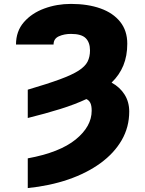

<svg xmlns="http://www.w3.org/2000/svg" viewBox="-20 -740 736 973"><path d="M120.7 -142V-285.5Q220.9 -315 283.2 -337.9Q345.5 -360.8 378.7 -382.3Q411.9 -403.8 424 -428.1Q436.1 -452.4 436.1 -484.4Q436.1 -524.9 414.4 -546.5Q392.8 -568.2 339.5 -568.2Q305.4 -568.2 278.4 -556.1Q251.4 -544 251.4 -514.2H61.1Q61.1 -581.7 100.9 -627.5Q140.6 -673.3 204.2 -696.7Q267.8 -720.2 339.5 -720.2Q424.7 -720.2 489 -697.3Q553.3 -674.4 589.1 -629.4Q625 -584.5 625 -518.5Q625 -456.7 605.1 -408.2Q585.2 -359.7 545.5 -321.4Q587.7 -298.3 611.3 -260.8Q634.9 -223.4 634.9 -174.7Q634.9 -95.9 596.8 -29.8Q558.6 36.2 489.2 86.8Q419.7 137.4 326 169.6Q232.2 201.7 120.7 213.1V62.5Q282.7 32.7 363.6 -33.2Q444.6 -99.1 444.6 -179Q444.6 -204.9 437.7 -218.6Q430.8 -232.2 417.6 -237.9Q359.4 -210.6 285.2 -187.5Q210.9 -164.4 120.7 -142Z"/></svg>

Font: Inter UI Black
Style: Regular
Weight: 900
Designer: Rasmus Andersson
Foundry: rsms
Version: 3.2;8d6f07862